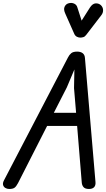

<svg xmlns="http://www.w3.org/2000/svg" viewBox="-43 -1280 721 1302"><path d="M19.5 1.5Q4.5 1.5 -7.2 -5.8Q-19 -13 -22.2 -26.2Q-25.5 -39.5 -15.5 -58L418 -890.5Q427 -908.5 440 -919.2Q453 -930 480 -930Q504 -930 517.8 -919.2Q531.5 -908.5 533 -887L604.5 -45.5Q606.5 -22.5 595 -10.5Q583.5 1.5 560.5 1.5Q534.5 1.5 523.8 -10.8Q513 -23 511.5 -41.5L480 -426H276.5L79 -38Q67 -15 55.2 -6.8Q43.5 1.5 19.5 1.5ZM322 -515H473L459 -682.5L461.5 -809L410.5 -688ZM501 -1025Q490.5 -1025 479 -1030.5Q467.5 -1036 461 -1049.5L400 -1187Q386.5 -1216 395 -1234.2Q403.5 -1252.5 421.5 -1257.5Q441.5 -1263.5 459.2 -1255.8Q477 -1248 482 -1228.5L510.5 -1140L567 -1229Q584.5 -1255.5 604.8 -1257Q625 -1258.5 640 -1246Q655 -1232 656 -1213Q657 -1194 645 -1178L542.5 -1044.5Q533 -1031.5 522.2 -1028.2Q511.5 -1025 501 -1025Z"/></svg>

Font: Edu AU VIC WA NT Pre Medium
Style: Regular
Weight: 500
Designer: Tina and Corey Anderson, Eben Sorkin, Mirko Velimirovic
Foundry: Google for Education
Version: Version 1.001